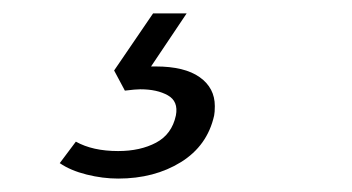

<svg xmlns="http://www.w3.org/2000/svg" viewBox="-20 -36 525 286"><path d="M69 207 93 175Q118 189 156 189Q189 189 212.5 176.5Q236 164 242 136Q246 115 230 106Q214 97 189 97Q182 97 166 99L150 69L208 -16H258L205 63H212Q255 63 277.5 79Q300 95 300 122Q300 131 299 136Q289 181 249.5 205.5Q210 230 156 230Q133 230 109 224Q85 218 69 207Z"/></svg>

Font: Trirong Medium
Style: Italic
Weight: 500
Italic angle: -12°
Designer: Katatrad Team
Foundry: CadsonDemak
Version: Version 1.001